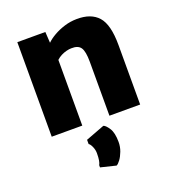

<svg xmlns="http://www.w3.org/2000/svg" viewBox="-149 -678 955 1063"><g transform="rotate(-20 328.5 -146.0)"><path d="M72 0V-557H237L241 -492Q258.5 -509.5 287 -526Q315.5 -542.5 350.5 -553.5Q385.5 -564.5 423 -565Q508 -566.5 550.5 -518.8Q593 -471 593 -351V0H412V-318Q412 -379 396.5 -401.8Q381 -424.5 341 -423Q328 -423 312 -419Q296 -415 280.2 -407Q264.5 -399 252 -387V0ZM355 273 265 251V238Q270.5 229 273.2 212.8Q276 196.5 276 171Q276 151.5 267.5 132.2Q259 113 250 108V83L361 41Q374 44.5 392 71.8Q410 99 410 154Q410 182.5 400.2 208.2Q390.5 234 377.5 251.5Q364.5 269 355 273Z"/></g></svg>

Font: Koeln Type Sans ExtraBold
Style: Regular
Weight: 800
Designer: Eben Sorkin
Foundry: Eben Sorkin
Version: Version 2.001